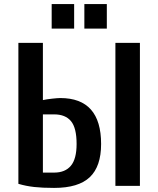

<svg xmlns="http://www.w3.org/2000/svg" viewBox="-20 -910 775 940"><path d="M70 -10V-700H190V-420Q208 -424 235.5 -427Q263 -430 275 -430Q475 -430 475 -205Q475 -95 419.5 -42.5Q364 10 245 10Q188 10 147.5 5.5Q107 1 70 -10ZM545 0V-700H665V0ZM245 -65Q299 -65 327 -98.5Q355 -132 355 -205Q355 -284 327.5 -317Q300 -350 245 -350H190V-65ZM233 -770V-890H343V-770ZM393 -770V-890H503V-770Z"/></svg>

Font: Cuprum
Style: Bold
Weight: 700
Designer: Jovanny Lemonad
Foundry: Jovanny Lemonad
Version: Version 2.000